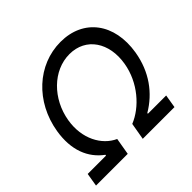

<svg xmlns="http://www.w3.org/2000/svg" viewBox="-177 -927 1117 1117"><g transform="rotate(-45 381.5 -368.5)"><path d="M13.1 0H274.1L291.9 -104.4C205.3 -143.5 145.6 -249.6 168 -383.5C193.2 -533 308.9 -650.2 444.6 -650.2C580.3 -650.2 657 -533 631.7 -383.5C609.4 -249.6 513.5 -143.5 415.8 -104.4L397.7 0H658.7L672.2 -82H521.7L523.1 -87.7C625.7 -148.4 700.3 -247.9 723 -384.6C757.1 -591.3 646.7 -737.2 458.1 -737.2C269.5 -737.2 111.2 -591.3 77.1 -384.6C54.7 -247.9 95.5 -148.4 178.6 -87.7L177.2 -82H26.6Z"/></g></svg>

Font: Margiela Sans Text
Style: Italic
Weight: 400
Italic angle: -9.39999°
Designer: Stefan Endress, Andreas Faust
Version: Version 1.100;FEAKit 1.0